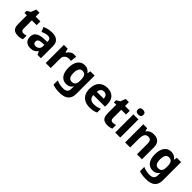

<svg xmlns="http://www.w3.org/2000/svg" viewBox="304 -2300 4079 4079"><g transform="rotate(45 2344.0 -260.5)"><path d="M309 -110Q332 -110 353.5 -114.5Q375 -119 394 -126V-15Q369 -4 338 3Q307 10 264 10Q215 10 176 -6Q137 -22 115 -61.5Q93 -101 93 -172V-433H22V-497L104 -547L148 -662H244V-546H387V-433H244V-181Q244 -145 261.5 -127.5Q279 -110 309 -110Z M738 -556Q840 -556 894.5 -507.5Q949 -459 949 -364V0H844L815 -74H811Q775 -30 736.5 -10Q698 10 629 10Q557 10 509 -32Q461 -74 461 -161Q461 -246 523 -289.5Q585 -333 708 -338L799 -341V-358Q799 -407 776.5 -426.5Q754 -446 715 -446Q678 -446 639 -434Q600 -422 562 -405L518 -508Q561 -530 616.5 -543Q672 -556 738 -556ZM742 -250Q670 -248 642.5 -227Q615 -206 615 -168Q615 -133 634.5 -116.5Q654 -100 687 -100Q734 -100 766.5 -128Q799 -156 799 -208V-253Z M1395 -556Q1410 -556 1427 -554Q1444 -552 1455 -550L1440 -409Q1429 -412 1414 -413.5Q1399 -415 1378 -415Q1347 -415 1316 -402Q1285 -389 1264.5 -359Q1244 -329 1244 -277V0H1093V-546H1208L1230 -454H1237Q1261 -496 1302.5 -526Q1344 -556 1395 -556Z M1712 -556Q1768 -556 1806.5 -534.5Q1845 -513 1870 -477H1875L1888 -546H2016V4Q2016 120 1949 180Q1882 240 1742 240Q1679 240 1629 232.5Q1579 225 1535 207V79Q1581 99 1628 110Q1675 121 1737 121Q1799 121 1832 92Q1865 63 1865 12V-3Q1865 -15 1866.5 -35Q1868 -55 1870 -70H1865Q1842 -34 1804.5 -12Q1767 10 1711 10Q1616 10 1560 -63Q1504 -136 1504 -272Q1504 -408 1561 -482Q1618 -556 1712 -556ZM1761 -437Q1711 -437 1684.5 -394Q1658 -351 1658 -270Q1658 -108 1764 -108Q1824 -108 1849.5 -143Q1875 -178 1875 -252V-274Q1875 -356 1849.5 -396.5Q1824 -437 1761 -437Z M2395 -556Q2509 -556 2574.5 -492Q2640 -428 2640 -308V-235H2289Q2292 -173 2327.5 -137.5Q2363 -102 2430 -102Q2481 -102 2523 -112Q2565 -122 2609 -142V-29Q2569 -9 2524 0.5Q2479 10 2414 10Q2333 10 2270.5 -20.5Q2208 -51 2172 -113Q2136 -175 2136 -269Q2136 -412 2207.5 -484Q2279 -556 2395 -556ZM2399 -449Q2354 -449 2325.5 -420.5Q2297 -392 2293 -336H2499Q2498 -385 2473.5 -417Q2449 -449 2399 -449Z M2995 -110Q3018 -110 3039.5 -114.5Q3061 -119 3080 -126V-15Q3055 -4 3024 3Q2993 10 2950 10Q2901 10 2862 -6Q2823 -22 2801 -61.5Q2779 -101 2779 -172V-433H2708V-497L2790 -547L2834 -662H2930V-546H3073V-433H2930V-181Q2930 -145 2947.5 -127.5Q2965 -110 2995 -110Z M3257 -761Q3290 -761 3314.5 -745.5Q3339 -730 3339 -687Q3339 -646 3314.5 -630Q3290 -614 3257 -614Q3223 -614 3199 -630Q3175 -646 3175 -687Q3175 -730 3199 -745.5Q3223 -761 3257 -761ZM3332 -546V0H3181V-546Z M3791 -556Q3881 -556 3933 -508.5Q3985 -461 3985 -356V0H3835V-318Q3835 -436 3747 -436Q3679 -436 3654.5 -389.5Q3630 -343 3630 -256V0H3479V-546H3595L3616 -473H3622Q3676 -556 3791 -556Z M4311 -556Q4367 -556 4405.5 -534.5Q4444 -513 4469 -477H4474L4487 -546H4615V4Q4615 120 4548 180Q4481 240 4341 240Q4278 240 4228 232.5Q4178 225 4134 207V79Q4180 99 4227 110Q4274 121 4336 121Q4398 121 4431 92Q4464 63 4464 12V-3Q4464 -15 4465.5 -35Q4467 -55 4469 -70H4464Q4441 -34 4403.5 -12Q4366 10 4310 10Q4215 10 4159 -63Q4103 -136 4103 -272Q4103 -408 4160 -482Q4217 -556 4311 -556ZM4360 -437Q4310 -437 4283.5 -394Q4257 -351 4257 -270Q4257 -108 4363 -108Q4423 -108 4448.5 -143Q4474 -178 4474 -252V-274Q4474 -356 4448.5 -396.5Q4423 -437 4360 -437Z"/></g></svg>

Font: Noto Sans Thai Looped
Style: Bold
Weight: 700
Designer: Sasikarn Vongin, Ben Mitchell
Foundry: The Fontpad Ltd
Version: Version 1.001; ttfautohint (v1.8.4.7-5d5b)